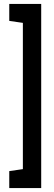

<svg xmlns="http://www.w3.org/2000/svg" viewBox="-20 -839 272 974"><path d="M27 115H189V-819H27V-733L96 -723V19L27 29Z"/></svg>

Font: Advent Pro SemiBold
Style: Regular
Weight: 600
Designer: VivaRado, Andreas Kalpakidis
Foundry: VivaRado, Andreas Kalpakidis
Version: Version 3.000